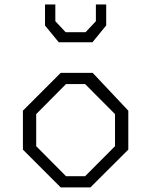

<svg xmlns="http://www.w3.org/2000/svg" viewBox="-20 -818 660 838"><path d="M245 0H374.5L540 -165V-335L384.5 -500H245L80 -335V-165ZM138 -180V-320L268 -451H351.5L482 -320V-180L351.5 -49H268ZM176.5 -706.5 236.5 -633.5H383.5L443.5 -707V-798.5H398.5V-725.5L353.5 -677.5H266.5L221.5 -725.5V-798.5H176.5Z"/></svg>

Font: Monaspace Krypton ExtraLight
Style: Regular
Weight: 200
Designer: Riley Cran & the Lettermatic Team
Foundry: Lettermatic
Version: Version 1.101 (Monaspace Krypton)